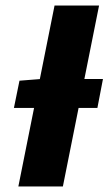

<svg xmlns="http://www.w3.org/2000/svg" viewBox="-20 -670 394 690"><path d="M30 -282 50 -380 126 -386H350L330 -282ZM46 0 176 -650H336L206 0Z"/></svg>

Font: Source Sans 3 ExtraLight Black
Style: Italic
Weight: 900
Italic angle: -11°
Version: Version 3.052;hotconv 1.1.0;makeotfexe 2.6.0